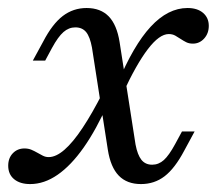

<svg xmlns="http://www.w3.org/2000/svg" viewBox="-30 -446 544 477"><path d="M320.2 11.3Q285.4 11.3 265.1 -9.6Q244.7 -30.6 237.9 -74L198.5 -327.7Q193.6 -354.5 184 -366.3Q174.3 -378 157.2 -378Q141 -378 127.7 -366.4Q114.4 -354.8 99.2 -326.9L82.3 -295.5H51.6L77.4 -342.9Q100.1 -386.5 126 -406.3Q152 -426.1 185.1 -426.1Q219.8 -426.1 240.1 -405.3Q260.4 -384.4 267.2 -341L306.7 -87.1Q311.6 -61.2 321.3 -49Q331.1 -36.8 348 -36.8Q364.2 -36.8 377.1 -48.4Q389.9 -60 405.1 -88L422.1 -119.4H453.5L427.8 -71.9Q404.3 -27.5 378.9 -8.1Q353.6 11.3 320.2 11.3ZM45 11.3Q19.8 11.3 5.1 -0.8Q-9.6 -12.9 -9.6 -34.4Q-9.6 -53.3 1.9 -65.3Q13.4 -77.2 30.8 -77.2Q40.1 -77.2 47.7 -74.1Q55.2 -70.9 62.2 -66.9Q69.1 -62.8 76.2 -59.3Q83.2 -55.7 90.8 -55.7Q109.2 -55.7 130.2 -74Q151.3 -92.3 175.1 -128.2Q199 -164.1 225.4 -216.1L238.2 -189.3Q209.4 -124.3 177.9 -79.5Q146.4 -34.8 113.1 -11.8Q79.8 11.3 45 11.3ZM275.7 -215 262.1 -238.4Q301.3 -333.1 344.3 -379.6Q387.3 -426.1 435.9 -426.1Q460.3 -426.1 474.5 -414Q488.7 -401.8 488.7 -381.8Q488.7 -363 477.2 -350.3Q465.7 -337.6 449.2 -337.6Q439.8 -337.6 432.7 -341.1Q425.6 -344.7 419 -349.1Q412.4 -353.6 405.4 -357.5Q398.4 -361.4 389.2 -361.4Q366 -361.4 337.4 -324Q308.8 -286.6 275.7 -215Z"/></svg>

Font: Playfair 5pt SemiExpanded Light 12pt
Style: Italic
Weight: 300
Italic angle: -15.6°
Version: Version 2.000;gftools[0.9.28]